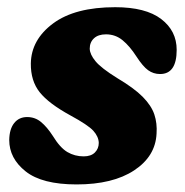

<svg xmlns="http://www.w3.org/2000/svg" viewBox="-20 -488 500 520"><path d="M206.5 -64.5Q226.5 -64.5 237 -75Q247.5 -85.5 247.5 -101Q247 -118 232.8 -133.8Q218.5 -149.5 170.5 -175.5Q112 -207.5 87.5 -238.2Q63 -269 63.5 -316Q64.5 -380.5 123.8 -424.5Q183 -468.5 292 -468.5Q374.5 -468.5 416.5 -436.5Q458.5 -404.5 458.5 -353Q458.5 -287.5 413.5 -287.5Q395.5 -287.5 381.2 -297.8Q367 -308 349.5 -335Q331.5 -363 312 -379Q292.5 -395 267 -395Q246 -395 234.5 -384.2Q223 -373.5 223 -356Q223.5 -340.5 238.8 -322Q254 -303.5 297.5 -276.5Q343 -249.5 366.5 -225.8Q390 -202 398 -178Q406 -154 404 -126Q401 -64.5 343.2 -26.5Q285.5 11.5 187.5 11.5Q94 11.5 49.5 -23.8Q5 -59 5 -109Q5.5 -138.5 18.5 -154.8Q31.5 -171 53.5 -171Q75 -171 91.2 -157.5Q107.5 -144 123 -120Q142.5 -88 162.5 -76.2Q182.5 -64.5 206.5 -64.5Z"/></svg>

Font: Fraunces 72pt SuperSoft
Style: Bold Italic
Weight: 700
Italic angle: -16°
Version: Version 1.000;[0bf87f6ff]